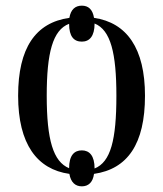

<svg xmlns="http://www.w3.org/2000/svg" viewBox="-20 -607 576 678"><path d="M269 51C292 51 308 37 312 7C430 -10 492 -98 492 -269C492 -436 428 -527 312 -544C307 -574 292 -587 269 -587C246 -587 230 -574 225 -544C105 -527 44 -437 44 -269C44 -98 111 -9 225 7C230 37 246 51 269 51ZM224 -13C168 -36 145 -113 145 -269C145 -420 166 -501 224 -523C224 -478 241 -460 269 -460C296 -460 314 -479 314 -524C371 -501 391 -419 391 -269C391 -113 371 -35 314 -12C314 -57 296 -76 269 -76C242 -76 224 -58 224 -13Z"/></svg>

Font: Noto Serif Display Condensed Medium
Style: Regular
Weight: 500
Width: 3
Designer: Monotype Design Team
Foundry: Monotype Imaging Inc.
Version: Version 2.009